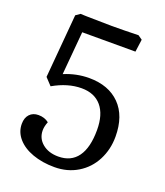

<svg xmlns="http://www.w3.org/2000/svg" viewBox="-127 -756 730 851"><g transform="rotate(20 237.5 -331.0)"><path d="M28 -123Q28 -152 43.5 -168.5Q59 -185 85 -185Q114 -185 134 -169Q125 -146 125 -128Q125 -90 154 -66Q183 -42 229 -42Q289 -42 320 -85Q351 -128 351 -211Q351 -284 318 -323Q285 -362 224 -362Q159 -362 91 -323L60 -356L86 -656L106 -670L137 -669Q249 -667 255 -667Q312 -667 380 -669L400 -655L392 -596H141L123 -392Q180 -416 240 -416Q332 -416 385 -362.5Q438 -309 438 -211Q438 -151 412 -100.5Q386 -50 338 -21Q290 8 229 8Q172 8 126 -8.5Q80 -25 54 -55Q28 -85 28 -123Z"/></g></svg>

Font: Caladea
Style: Regular
Weight: 400
Designer: Carolina Giovagnoli and Andres Torresi
Foundry: Carolina Giovagnoli & Andres Torresi
Version: Version 1.001